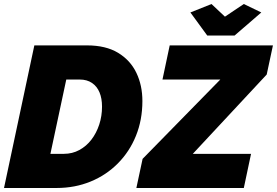

<svg xmlns="http://www.w3.org/2000/svg" viewBox="-23 -936 1379 956"><path d="M687 -145 1074 -540H786L822 -710H1336L1305 -565L937 -170H1227L1191 0H656ZM148 -710H410Q504 -710 565 -673Q626 -636 656 -573.5Q686 -511 686 -433Q686 -339 654 -260Q622 -181 564 -122.5Q506 -64 428 -32Q350 0 259 0H-3ZM295 -170Q337 -170 372 -189Q407 -208 432 -240.5Q457 -273 471 -315.5Q485 -358 485 -405Q485 -446 472.5 -476Q460 -506 435 -523Q410 -540 374 -540H307L228 -170ZM925 -874 1030 -916 1097 -853 1191 -916 1278 -874 1145 -759H1009Z"/></svg>

Font: Raleway Thin Black
Style: Italic
Weight: 900
Italic angle: -12°
Version: Version 4.026